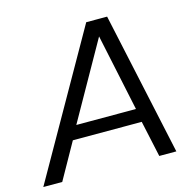

<svg xmlns="http://www.w3.org/2000/svg" viewBox="-136 -818 929 923"><g transform="rotate(-15 328.0 -356.0)"><path d="M629.9 0H544.9L505.9 -180.2H163.1L62 0H-32.2L372.1 -711.9H476.1ZM495.1 -247.1 414.1 -629.9 198.2 -247.1Z"/></g></svg>

Font: Creato Display
Style: Italic
Weight: 400
Italic angle: -10°
Version: Version 1.000